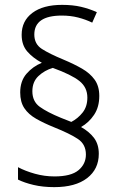

<svg xmlns="http://www.w3.org/2000/svg" viewBox="-20 -781 495 789"><path d="M63 -401Q63 -448 89 -478Q115 -508 152 -523Q115 -543 92 -569.5Q69 -596 69 -638Q69 -695 113 -728Q157 -761 235 -761Q279 -761 313 -753Q347 -745 378 -731L359 -688Q332 -701 301 -709Q270 -717 234 -717Q121 -717 121 -639Q121 -600 152 -580Q183 -560 241 -536Q284 -518 317 -499Q350 -480 369 -453.5Q388 -427 388 -387Q388 -341 366.5 -309Q345 -277 313 -259Q347 -240 366.5 -214Q386 -188 386 -149Q386 -86 338 -49Q290 -12 203 -12Q156 -12 118 -21Q80 -30 54 -43V-94Q84 -78 123.5 -67Q163 -56 204 -56Q272 -56 302.5 -81.5Q333 -107 333 -146Q333 -188 300 -210Q267 -232 202 -258Q160 -275 128.5 -293Q97 -311 80 -336.5Q63 -362 63 -401ZM113 -406Q113 -364 143.5 -342Q174 -320 230 -297L273 -280Q300 -294 319.5 -318.5Q339 -343 339 -380Q339 -422 306.5 -448Q274 -474 197 -502Q163 -492 138 -468.5Q113 -445 113 -406Z"/></svg>

Font: Noto Sans Tamil SemiCondensed Light
Style: Regular
Weight: 300
Width: 4
Designer: Jelle Bosma - Monotype Design Team
Foundry: Monotype Imaging Inc.
Version: Version 2.004; ttfautohint (v1.8.4.7-5d5b)